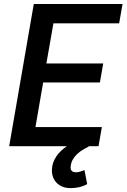

<svg xmlns="http://www.w3.org/2000/svg" viewBox="-20 -731 633 960"><path d="M479.5 -318.8H195.8L157.2 -95.7H489.3L472.7 0H421.4L424.3 1.5Q409.2 8.8 393.8 18.1Q378.4 27.3 365.7 39.3Q353 51.3 344.2 66.4Q335.4 81.5 333.5 99.6Q331.5 113.8 337.4 121.8Q343.3 129.9 358.4 130.4Q369.6 130.9 380.6 127.2Q391.6 123.5 402.3 119.6L416 189.5Q396.5 200.2 374.8 205.1Q353 210 331.1 209.5Q310.1 209.5 293 202.6Q275.9 195.8 263.7 183.6Q251.5 171.4 245.1 154.3Q238.8 137.2 239.7 116.2Q240.2 97.7 246.3 81.1Q252.4 64.5 262.5 49.8Q272.5 35.2 285.9 22.7Q299.3 10.3 314 0H25.9L148.9 -710.9H592.8L575.7 -614.3H247.1L211.9 -413.6H496.1Z"/></svg>

Font: Roboto Mono Medium
Style: Italic
Weight: 500
Designer: Google
Version: Version 2.000985; 2015; ttfautohint (v1.3)